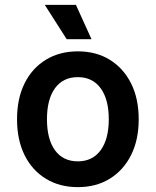

<svg xmlns="http://www.w3.org/2000/svg" viewBox="-20 -757 640 789"><path d="M300 12Q225 12 168.5 -22.5Q112 -57 81 -119.5Q50 -182 50 -267Q50 -352 81 -414.5Q112 -477 168.5 -511.5Q225 -546 300 -546Q375 -546 431 -511.5Q487 -477 518.5 -414.5Q550 -352 550 -267Q550 -182 518.5 -119.5Q487 -57 431 -22.5Q375 12 300 12ZM300 -94Q360 -94 393.5 -139.5Q427 -185 427 -267Q427 -349 393.5 -394.5Q360 -440 300 -440Q239 -440 206 -394.5Q173 -349 173 -267Q173 -185 206 -139.5Q239 -94 300 -94ZM254 -596 164 -737H292L356 -596Z"/></svg>

Font: Geist Mono SemiBold
Style: Regular
Weight: 600
Monospace: yes
Designer: Basement.studio, Andrés Briganti, Mateo Zaragoza
Foundry: Basement.studio, Vercel, Andrés Briganti, Guido Ferreyra, Mateo Zaragoza
Version: Version 1.500; ttfautohint (v1.8.4.7-5d5b)